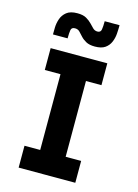

<svg xmlns="http://www.w3.org/2000/svg" viewBox="-115 -811 626 874"><g transform="rotate(15 198.5 -374.0)"><path d="M136 -18V-545H256V-18ZM62 0V-103H329V0ZM62 -460V-563H329V-460ZM56 -626Q56 -639 56.5 -659Q57 -679 64 -699.5Q71 -720 88.5 -734Q106 -748 139 -748Q166 -748 181.5 -739Q197 -730 207 -719.5Q217 -709 226 -700Q235 -691 248 -691Q263 -691 265.5 -705.5Q268 -720 268 -745H338Q338 -726 336.5 -705Q335 -684 327 -665Q319 -646 302 -634Q285 -622 254 -622Q228 -622 212.5 -630.5Q197 -639 187 -650Q177 -661 168.5 -670Q160 -679 146 -679Q130 -679 127.5 -665.5Q125 -652 125 -626Z"/></g></svg>

Font: Darker Grotesque ExtraBold
Style: Regular
Weight: 800
Designer: Gabriel Lam
Foundry: TypeRant
Version: Version 1.000;gftools[0.9.28]